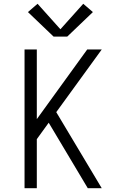

<svg xmlns="http://www.w3.org/2000/svg" viewBox="-20 -997 640 1017"><path d="M110 0V-735H175V-366L442 -735H519L278 -403L519 0H445L238 -347L175 -260V0ZM264 -803 128 -933 179 -977 300 -842 421 -977 472 -933 336 -803Z"/></svg>

Font: Iosevka SS04 Light Extended
Style: Regular
Weight: 300
Width: 7
Monospace: yes
Designer: Belleve Invis
Foundry: Belleve Invis
Version: Version 19.0.0; ttfautohint (v1.8.4)